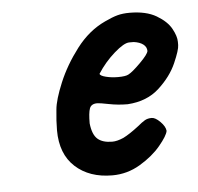

<svg xmlns="http://www.w3.org/2000/svg" viewBox="-38 -436 489 475"><g transform="rotate(-5 206.5 -198.5)"><path d="M96 -123Q96 -146 99 -174Q101 -198 118.5 -240Q136 -282 166.5 -322Q197 -362 238 -381Q257 -390 270 -393.5Q283 -397 300 -397Q341 -397 366.5 -382Q392 -367 402.5 -348Q413 -329 413 -315V-310V-307Q413 -295 399 -263Q385 -231 354.5 -203Q324 -175 276 -172Q252 -172 229.5 -176.5Q207 -181 201 -181Q186 -181 182 -170Q178 -159 178 -133Q181 -105 193.5 -94Q206 -83 230 -83Q242 -83 258 -90Q274 -98 296 -115Q308 -125 315 -129Q322 -133 332 -133Q341 -133 353 -121Q365 -109 366 -98Q364 -86 344 -62Q324 -38 292 -19Q260 0 223 0Q166 0 131 -32Q96 -64 96 -123ZM284 -245Q294 -250 314.5 -270.5Q335 -291 336 -299Q336 -309 327.5 -315.5Q319 -322 304 -324H293Q280 -324 255.5 -302.5Q231 -281 213 -253Q214 -248 228 -244.5Q242 -241 258 -241Q277 -241 284 -245Z"/></g></svg>

Font: Caveat
Style: Bold
Weight: 700
Designer: Pablo Impallari
Foundry: Pablo Impallari
Version: Version 1.500; ttfautohint (v1.6)